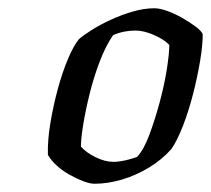

<svg xmlns="http://www.w3.org/2000/svg" viewBox="-20 -795 511 465"><path d="M209 -350Q198 -350 182 -356Q166 -362 149 -371.5Q132 -381 118 -393.5Q104 -406 96 -420Q95 -455 102 -497Q109 -539 120 -579.5Q131 -620 144.5 -652Q158 -684 171 -700Q181 -709 201.5 -722Q222 -735 248 -747Q274 -759 301.5 -767Q329 -775 354 -775Q367 -775 385 -768.5Q403 -762 421.5 -751.5Q440 -741 454 -730.5Q468 -720 471 -712Q471 -685 464.5 -646.5Q458 -608 447.5 -567Q437 -526 423 -490Q409 -454 395 -434Q372 -408 340.5 -389Q309 -370 275 -360Q241 -350 209 -350ZM255 -403Q262 -403 272 -404.5Q282 -406 293 -409Q304 -412 312 -415Q328 -432 341.5 -468Q355 -504 366.5 -546.5Q378 -589 384 -627Q390 -665 390 -686Q382 -695 367.5 -703Q353 -711 337.5 -716Q322 -721 307 -721Q295 -721 281.5 -718.5Q268 -716 254 -710Q236 -684 221.5 -646Q207 -608 197 -567.5Q187 -527 181.5 -493Q176 -459 176 -440Q188 -426 211 -414.5Q234 -403 255 -403Z"/></svg>

Font: Texturina 12pt Light
Style: Italic
Weight: 300
Italic angle: -11°
Designer: Guillermo Torres Carreño
Foundry: Omnibus-Type
Version: Version 1.002